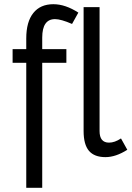

<svg xmlns="http://www.w3.org/2000/svg" viewBox="-20 -734 626 914"><path d="M105 160V-435H40V-500H105V-551Q105 -630 138.5 -672Q172 -714 234 -714Q291 -714 353 -674L323 -620Q270 -643 242 -643Q181 -643 181 -555V-500H296V-435H181V160ZM482 14Q429 14 403.5 -16Q378 -46 378 -110V-700H454V-110Q454 -55 499 -55Q526 -55 556 -75L586 -21Q531 14 482 14Z"/></svg>

Font: Imprima
Style: Regular
Weight: 400
Designer: Eduardo Tunni
Foundry: Eduardo Tunni
Version: Version 1.002; ttfautohint (v1.8.4.7-5d5b);gftools[0.9.23]